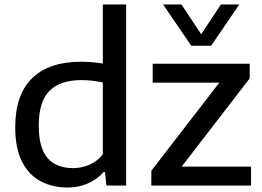

<svg xmlns="http://www.w3.org/2000/svg" viewBox="-20 -828 1170 857"><path d="M280.5 9Q215.5 9 162.8 -18.2Q110 -45.5 79 -105Q48 -164.5 48 -260.5Q48 -405.5 123.5 -479Q199 -552.5 341.5 -552.5Q367.5 -552.5 392.8 -550.2Q418 -548 439 -544.5V-808H543V0H455L448.5 -60H442.5Q415 -28.5 373.5 -9.8Q332 9 280.5 9ZM306 -77.5Q342.5 -77.5 377.8 -92Q413 -106.5 439 -139.5V-460Q419.5 -464.5 394.2 -467.5Q369 -470.5 343.5 -470.5Q248 -470.5 200.5 -422.2Q153 -374 153 -269Q153 -197 172.2 -155.2Q191.5 -113.5 226 -95.5Q260.5 -77.5 306 -77.5ZM655.5 0V-66L959 -459H661.5V-543.5H1094.5V-478L791 -84.5H1100.5V0ZM833.5 -624 708 -808H790L878 -675L966 -808H1048L922.5 -624Z"/></svg>

Font: Encode Sans Semi Expanded Medium
Style: Regular
Weight: 500
Width: 6
Designer: Multiple Designers
Foundry: Impallari Type
Version: Version 3.000; ttfautohint (v1.8.3) -l 8 -r 50 -G 200 -x 14 